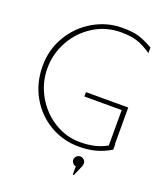

<svg xmlns="http://www.w3.org/2000/svg" viewBox="-170 -885 1036 1198"><g transform="rotate(20 348.0 -286.5)"><path d="M80 -374Q80 -276 128 -192Q176 -108 255.5 -58.5Q335 -9 427 -9Q481 -9 523.5 -19Q566 -29 605 -51V-286H357V-315H638V-72L640 -73V-36Q592 -7 541.5 6.5Q491 20 431 20Q326 20 238 -31.5Q150 -83 98.5 -173.5Q47 -264 47 -377Q47 -486 100.5 -576Q154 -666 243.5 -718Q333 -770 434 -770Q504 -770 545 -757.5Q586 -745 640 -714V-677Q589 -712 545.5 -726.5Q502 -741 437 -741Q338 -741 256.5 -690.5Q175 -640 127.5 -555.5Q80 -471 80 -374ZM497 110Q497 117 494 126L463 197H456V142Q444 140 435.5 130.5Q427 121 427 108Q427 94 437.5 84Q448 74 462 74Q476 74 486.5 84Q497 94 497 108Z"/></g></svg>

Font: Poiret One
Style: Regular
Weight: 400
Designer: Denis Masharov (denis.masharov@gmail.com), Cyreal (Charset Expansion)
Foundry: Denis Masharov
Version: Version 1.101